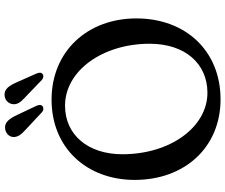

<svg xmlns="http://www.w3.org/2000/svg" viewBox="-92 -868 978 834"><g transform="rotate(-90 397.0 -451.0)"><path d="M457.5 -865C442.5 -899 428 -923.5 397.5 -920C373.5 -917 359 -897 361.5 -874C365 -853.5 380.5 -841 401 -821.5L467 -758C474.5 -751 486 -749.5 493 -755.5C500.5 -762 499 -771.5 494 -783ZM315 -865C299 -898.5 283 -922.5 252.5 -917.5C229.5 -913 214 -893.5 220 -870.5C225.5 -850 239.5 -839.5 260.5 -819.5L327 -757.5C335 -750 347 -750 353.5 -756C360.5 -763 358.5 -773 353.5 -783.5ZM382.5 18C592.5 18 734 -133 734 -347.5C734 -560.5 591 -716 381 -716C170.5 -716 32.5 -562 32.5 -355C32.5 -137.5 174 18 382.5 18ZM411 -39C262.5 -39 144 -200 144 -408.5C144 -557.5 228 -657.5 355 -657.5C506.5 -657.5 624 -494.5 624 -290C624 -136 537.5 -39 411 -39Z"/></g></svg>

Font: dr Title
Style: Regular
Weight: 400
Version: Version 1.000;hotconv 1.0.109;makeotfexe 2.5.65596